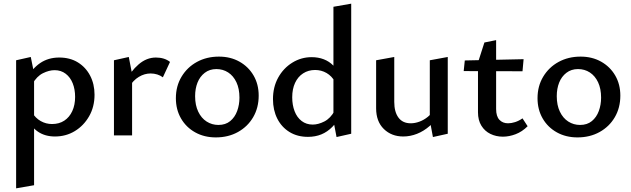

<svg xmlns="http://www.w3.org/2000/svg" viewBox="-20 -739 3445 1048"><path d="M280 6Q226 6 187.5 -20Q149 -46 131 -94L155 -125Q174 -94 202.5 -78Q231 -62 264 -62Q303 -62 331 -80.5Q359 -99 374.5 -132.5Q390 -166 390 -210Q390 -251 377 -284Q364 -317 338.5 -336.5Q313 -356 278 -356Q248 -356 214.5 -339.5Q181 -323 157 -281L121 -303Q155 -365 199.5 -395Q244 -425 303 -425Q362 -425 405 -398.5Q448 -372 472 -326Q496 -280 496 -222Q496 -156 466.5 -104.5Q437 -53 388.5 -23.5Q340 6 280 6ZM68 289V-410L148 -428L166 -339V272Z M602 0V-410L683 -428L701 -335V0ZM684 -263 661 -288Q693 -350 736.5 -387.5Q780 -425 831 -425Q854 -425 873.5 -419Q893 -413 908 -401L869 -317Q856 -327 838.5 -332.5Q821 -338 802 -338Q769 -338 738 -319.5Q707 -301 684 -263Z M1158 11Q1095 11 1045.5 -16.5Q996 -44 968 -92.5Q940 -141 940 -203Q940 -269 971 -320.5Q1002 -372 1055 -401Q1108 -430 1175 -430Q1238 -430 1287 -402.5Q1336 -375 1364 -327Q1392 -279 1392 -217Q1392 -151 1362 -99.5Q1332 -48 1279 -18.5Q1226 11 1158 11ZM1172 -57Q1211 -57 1236.5 -78Q1262 -99 1274.5 -133Q1287 -167 1287 -206Q1287 -255 1270.5 -290Q1254 -325 1225.5 -343.5Q1197 -362 1161 -362Q1124 -362 1097.5 -341.5Q1071 -321 1058 -288Q1045 -255 1045 -214Q1045 -165 1062 -129.5Q1079 -94 1108 -75.5Q1137 -57 1172 -57Z M1661 8Q1603 8 1560 -18.5Q1517 -45 1493.5 -91.5Q1470 -138 1470 -198Q1470 -264 1498.5 -315.5Q1527 -367 1575.5 -397Q1624 -427 1681 -427Q1717 -427 1747 -415.5Q1777 -404 1799.5 -381Q1822 -358 1834 -325L1809 -292Q1791 -324 1762.5 -340.5Q1734 -357 1700 -357Q1663 -357 1634.5 -338.5Q1606 -320 1590.5 -286.5Q1575 -253 1575 -208Q1575 -166 1588 -132Q1601 -98 1626.5 -78.5Q1652 -59 1687 -59Q1717 -59 1750.5 -76Q1784 -93 1807 -135L1843 -115Q1821 -74 1794 -46.5Q1767 -19 1734 -5.5Q1701 8 1661 8ZM1817 9 1800 -80V-702L1897 -719V-9Z M2181 6Q2117 6 2075 -35Q2033 -76 2033 -148V-410L2132 -428V-183Q2132 -128 2155 -97Q2178 -66 2222 -66Q2245 -66 2269.5 -75Q2294 -84 2315.5 -101.5Q2337 -119 2351 -146L2383 -122Q2358 -80 2325.5 -51.5Q2293 -23 2256 -8.5Q2219 6 2181 6ZM2343 9 2326 -83V-410L2424 -428V-9Z M2725 7Q2688 7 2657 -8Q2626 -23 2607.5 -53Q2589 -83 2589 -126V-398L2624 -507L2688 -520V-144Q2688 -104 2706 -85Q2724 -66 2753 -66Q2771 -66 2791.5 -72.5Q2812 -79 2832 -93L2860 -50Q2830 -20 2794.5 -6.5Q2759 7 2725 7ZM2832 -350 2511 -351 2517 -409 2838 -416Z M3132 11Q3069 11 3019.5 -16.5Q2970 -44 2942 -92.5Q2914 -141 2914 -203Q2914 -269 2945 -320.5Q2976 -372 3029 -401Q3082 -430 3149 -430Q3212 -430 3261 -402.5Q3310 -375 3338 -327Q3366 -279 3366 -217Q3366 -151 3336 -99.5Q3306 -48 3253 -18.5Q3200 11 3132 11ZM3146 -57Q3185 -57 3210.5 -78Q3236 -99 3248.5 -133Q3261 -167 3261 -206Q3261 -255 3244.5 -290Q3228 -325 3199.5 -343.5Q3171 -362 3135 -362Q3098 -362 3071.5 -341.5Q3045 -321 3032 -288Q3019 -255 3019 -214Q3019 -165 3036 -129.5Q3053 -94 3082 -75.5Q3111 -57 3146 -57Z"/></svg>

Font: Ysabeau Infant SemiBold
Style: Regular
Weight: 600
Designer: Christian Thalmann (Catharsis Fonts)
Version: Version 2.002; featfreeze: ss01,ss02,lnum